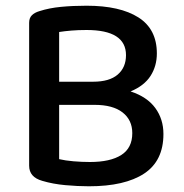

<svg xmlns="http://www.w3.org/2000/svg" viewBox="-20 -640 644 672"><path d="M437 -320Q495 -301 523.5 -262Q552 -223 552 -171Q552 -77 484.5 -32.5Q417 12 291 12Q252 12 208.5 8Q165 4 128 -7Q82 -20 82 -60V-560Q82 -577 91.5 -586.5Q101 -596 118 -601Q152 -612 193.5 -616Q235 -620 283 -620Q400 -620 464.5 -579Q529 -538 529 -453Q529 -409 507 -374.5Q485 -340 437 -320ZM311 -273H187V-83Q208 -78 237 -75.5Q266 -73 295 -73Q366 -73 404.5 -97.5Q443 -122 443 -174Q443 -220 409 -246.5Q375 -273 311 -273ZM187 -354H306Q363 -354 392 -379Q421 -404 421 -447Q421 -535 283 -535Q254 -535 230 -533Q206 -531 187 -528Z"/></svg>

Font: Baloo 2 Latin Medium
Style: Regular
Weight: 500
Designer: Sarang Kulkarni and Ek Type
Foundry: Ek Type
Version: Version 1.001